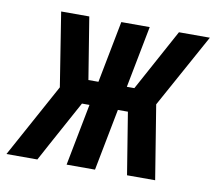

<svg xmlns="http://www.w3.org/2000/svg" viewBox="-119 -604 766 679"><g transform="rotate(10 263.5 -265.0)"><path d="M56 0H-55L90 -265L48 -530H149L185 -308H221L264 -530H366L323 -308H350L471 -530H582L436 -265L479 0H378L342 -222H306L263 0H161L204 -222H177L89 -61Z"/></g></svg>

Font: Lode
Style: Bold Italic
Weight: 700
Italic angle: -11°
Monospace: yes
Designer: Belleve Invis
Foundry: Belleve Invis
Version: Version 29.2.0; ttfautohint (v1.8.3)